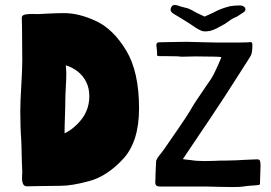

<svg xmlns="http://www.w3.org/2000/svg" viewBox="-20 -753 1095 776"><path d="M69 -34 70 -60 68 -110 67 -155 66 -185Q62 -237 62 -303Q62 -342 66 -406Q70 -470 70 -511L69 -645Q68 -661 68 -681Q68 -692 82.5 -694.5Q97 -697 113 -696.5Q129 -696 135 -696L171 -698Q213 -700 239 -700Q300 -700 369 -667.5Q438 -635 490 -549Q542 -463 542 -315Q542 -180 477.5 -110.5Q413 -41 342 -21.5Q271 -2 224 -2L142 -1Q120 0 88 0Q69 0 69 -34ZM291 -250Q341 -298 341 -364Q341 -427 293 -465Q272 -481 246 -489Q248 -467 248 -455Q248 -436 246 -400Q244 -366 244 -350Q244 -324 242 -266Q241 -249 241 -214Q268 -227 291 -250ZM857 2Q842 1 820 1H631Q614 1 610.5 -4.5Q607 -10 607.5 -17Q608 -24 608 -27L609 -60L611 -100Q611 -106 616.5 -114.5Q622 -123 629 -131L644 -151Q665 -181 703 -236.5Q741 -292 751 -310Q762 -331 813 -405L833 -434Q844 -451 861 -489L875 -522Q870 -522 868 -523L852 -524L771 -525L723 -524H710Q703 -526 655 -526H623Q617 -527 615.5 -528.5Q614 -530 614.5 -532.5Q615 -535 615 -537Q615 -545 612 -569V-571Q612 -582 623 -582Q648 -582 664 -583L733 -584L814 -582L862 -581H907Q973 -581 984 -582L990 -583Q997 -583 998.5 -580Q1000 -577 1000 -570Q1000 -538 993 -527L978 -503Q906 -390 887 -361Q818 -256 793 -220L719 -110Q729 -108 751 -106Q774 -102 807 -102L850 -103Q863 -104 891 -104Q911 -104 932.5 -105Q954 -106 970 -107L1018 -109Q1028 -109 1030 -104.5Q1032 -100 1032.5 -93Q1033 -86 1033 -83L1031 -22V-17Q1031 -9 1029.5 -7Q1028 -5 1021 -5Q1017 -4 999 -3Q981 -2 962 1Q952 3 918 3ZM771 -641Q742 -661 725 -671L704 -684Q703 -685 684.5 -695.5Q666 -706 670 -718Q674 -733 686 -733Q694 -733 713 -726L740 -719Q757 -712 775 -701L807 -686Q841 -701 852 -707Q863 -713 877 -718Q891 -723 910 -728Q930 -731 948 -731Q959 -731 965.5 -726.5Q972 -722 972 -715Q972 -708 964 -703L938 -686Q935 -685 924.5 -680Q914 -675 890 -657Q850 -634 838 -631Q829 -627 820 -627Q816 -626 809 -626Q801 -626 794.5 -628.5Q788 -631 782 -634.5Q776 -638 771 -641Z"/></svg>

Font: Barriecito
Style: Regular
Weight: 400
Designer: Pablo Cosgaya & Sergio Jiménez
Foundry: Pablo Cosgaya & Sergio Jiménez
Version: Version 1.001